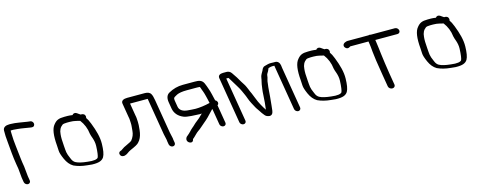

<svg xmlns="http://www.w3.org/2000/svg" viewBox="-28 -1080 4224 1680"><g transform="rotate(-15 2083.5 -240.5)"><path d="M104.1 -5.5 97.4 -45.9 88.3 -136.1 82.1 -173.5C79.8 -187.1 78.1 -200.3 77 -212.9C70.5 -286.2 56.5 -368.8 55.9 -439C55.8 -448.1 54.6 -461.8 55.2 -470.1C57.4 -470.5 61.2 -471 66.1 -471H79.1C89.9 -471 102.5 -469.2 116 -468C155.1 -464.7 196.1 -455.7 235.8 -450.1L236.7 -450H243.7C261.2 -448 269.8 -462.9 268.7 -475.8C267.8 -486.9 259 -503.1 240.6 -504L234.1 -504.9L217.6 -506.9C176.5 -511.9 117.9 -526 69.9 -526H56.9C26.7 -526 -0.5 -514.6 -0.5 -484.6C-0.9 -445.4 -0.4 -429.6 4.8 -376.3C11.9 -302.1 14.6 -248.4 26.9 -174.7L34.5 -129L42.2 -46.8L49.1 -5.5C51.6 9.5 66.1 22 81.2 22C96.2 22 106.6 9.5 104.1 -5.5Z M717.8 -263.8C720.2 -241.5 745.5 -202 743.5 -146.4C741.5 -91.5 736 -56.8 729.9 -44.8C721.6 -31.6 690.6 -25 633.7 -32.7L633 -32.8L632.4 -32.9C587.8 -37.3 553.2 -45.7 531.4 -57.3C517.4 -64.9 506.2 -77.9 498.3 -99.1L498.1 -99.5L497.9 -99.9C471.9 -157.4 476 -167 471.1 -221.5C467 -267.8 466.4 -302.3 469.3 -326.3C471.8 -361.2 484.1 -385.8 508.2 -403.2C514.3 -406.9 527.5 -410 548.9 -410H575C594.5 -410 614.1 -407.7 633 -403C643.6 -400 657.6 -397.3 665.5 -394.8C694.2 -357.6 712.3 -313.7 717.8 -263.8ZM441.9 -424.4C413.5 -392.4 405.5 -329.8 413.3 -238.7C414.7 -222.5 415.6 -206.7 415.9 -191.5C416.4 -173 424.9 -147.2 440.2 -112.5C456.1 -76.7 477.8 -49.6 506 -33.5L506.6 -33.1L507.2 -32.9C540 -17.6 577.8 -7.6 626.3 -3.1L667.5 1L668 1C730.4 3 759 -8.8 775.8 -35.1C789.4 -58.8 795.4 -96.9 796.6 -151.3C798 -210.5 780.8 -273.4 752.4 -345.9C739.8 -378.3 733.3 -389.4 722 -405.7C723.4 -408.6 724.8 -415.6 723.9 -421C722.8 -427.7 719.6 -435.2 712.7 -440.5C706.3 -445.4 698.8 -447 692.1 -447H683.6C680.7 -448.9 674.6 -452.9 667.1 -458.2L654.4 -467.3C639.9 -477 622 -475.1 614.2 -460.9C596.2 -463.4 580.7 -465 570.2 -465L539.8 -465C487.5 -465 466 -454 441.9 -424.4Z M1414.5 3.5 1409.9 -24C1409.2 -27.9 1408.7 -32.5 1408.5 -37.9L1408.4 -38.8L1396.1 -94.5L1345.3 -399.7C1340.9 -426.4 1335.8 -445.5 1328 -458.8C1317.3 -477.5 1295.8 -483 1272.9 -483H1113.8C1082.2 -483 1057.3 -471.8 1061.9 -444.5L1082.9 -318.1L1083 -317.6C1087.7 -300 1086.7 -283.8 1088.4 -262.4C1090.1 -241.3 1085.3 -213.2 1084.1 -192.1C1082.1 -162.6 1071.2 -135.6 1051 -111C1048.4 -107.9 1033.1 -98.7 1008.6 -87.8C983.5 -76.6 966.7 -67.7 957 -59.4C949.6 -53.2 943.6 -50.5 940.3 -50.1L939.2 -49.9L938.2 -49.6C924.4 -45 917.8 -32.2 924.1 -17.5C932.6 2.2 953.6 2.4 964.8 -0.4C977.8 -3.7 989.1 -10.8 995.2 -15.9C1002.3 -21.7 1012.5 -27.9 1025.9 -34.2C1068.7 -52.8 1095.5 -66.1 1105.7 -79.6C1110.2 -85.5 1114.5 -90.8 1118.7 -95.7L1119.2 -96.2L1119.5 -96.7C1134 -118.8 1142.9 -147.6 1146.6 -182.7C1150.3 -217.2 1151.7 -241 1150.5 -255.7C1148.8 -277.2 1150 -294.4 1144 -318.4L1125.8 -428H1282.1C1283.2 -428 1283.6 -428 1285.1 -427.9C1285.1 -427.8 1285.6 -426.3 1286.2 -424.1L1341.3 -93.5L1353.1 -40.2C1353.4 -35.8 1354.2 -28.3 1354.9 -23.9L1359.5 3.5C1362 18.5 1376.5 31 1391.5 31C1406.6 31 1417 18.5 1414.5 3.5Z M1888.6 -50.1 1861 -216.1C1874 -222.9 1875.2 -239.2 1866.5 -251.1C1863.1 -255.9 1860.2 -258.7 1852.5 -262.6C1842.9 -299.9 1835.6 -343 1821.6 -379.1C1815.1 -395.9 1812.1 -409 1802.3 -429.6C1786.4 -463.2 1758.6 -467 1720.5 -467H1615.4C1566.9 -467 1524.4 -455.1 1483.6 -432C1457.6 -417.5 1449.3 -388.7 1455.5 -351.5L1465.2 -293.1C1472.7 -248 1502 -214.3 1549.1 -195.7C1563.6 -190 1585 -186.7 1617.8 -184.2C1653.5 -181.8 1677.8 -180.5 1691.9 -180.5C1697.4 -180.5 1702.5 -180.8 1709.9 -181.4L1697.6 -170.2L1697.3 -169.9C1683.6 -155.2 1668.4 -141.7 1651.9 -129.5C1625.2 -109.8 1616.1 -95.9 1597.6 -82.2C1585 -72.9 1579.2 -63.6 1571 -56.1C1562.3 -47.9 1548.7 -33 1540 -27.3C1528.1 -21.1 1510.9 3.9 1527.5 25.2C1532.4 31.8 1539.8 36.2 1547.8 38.1C1565.7 42.4 1576.3 30.7 1577.3 14.4C1590.7 5.6 1604.7 -11 1612.8 -18.1C1623.4 -27.3 1628.7 -34.8 1640.2 -41.8C1661.4 -54.6 1686.5 -80.8 1704.5 -94.6C1725.6 -110.9 1736 -122.2 1750.8 -135.9L1795.4 -182.9C1799 -187 1802.1 -190.3 1805.2 -193.2C1805.7 -193.4 1806.9 -194 1809.5 -195.1L1833.6 -50.1C1836 -35.9 1850.5 -24 1865.5 -24C1880.5 -24 1891 -35.9 1888.6 -50.1ZM1596.9 -240.1C1554.5 -243.4 1525.3 -262.4 1520.1 -293.9L1510.6 -350.8C1508.5 -363.4 1509.4 -371.7 1511.4 -376C1512.6 -378.5 1523 -387.4 1544.4 -397.6C1564.1 -407 1594.8 -412 1633.7 -412H1729.6C1740.6 -412 1747.6 -411.6 1753.2 -410.6L1758.5 -398.4C1761 -392.8 1762.3 -388.4 1762.8 -385.4L1763 -384.6L1763.2 -383.7C1764.8 -378.8 1767 -373.2 1769.8 -367C1776.1 -353 1778.1 -339.6 1784.3 -318.7C1788.9 -303.2 1794.6 -274.1 1799.2 -253.2C1753.4 -241.6 1705.4 -235.5 1667.9 -235.5C1642.3 -235.5 1622.6 -238.7 1596.9 -240.1Z M2062.3 -22 1995.7 -422H2015.5C2015.9 -421.5 2018.2 -418.4 2019.9 -416C2025.3 -408.5 2032.2 -397.3 2040.3 -382.8C2054.5 -357.3 2086.9 -310.2 2099.6 -280.2C2111.8 -251.3 2120.5 -237.2 2130.7 -206.9C2142.2 -173 2161.9 -140.4 2175.1 -114.9C2184.5 -96.8 2198.1 -82.3 2206.1 -67.9C2211.8 -57.5 2221.7 -44.2 2236.2 -26.7C2243.9 -17.3 2253.8 -11.5 2268.2 -8.4C2294.8 -1.7 2308.6 -19.4 2312 -43.8C2312.2 -45.2 2312.3 -46.7 2312.5 -48.2C2312.8 -51.8 2314.3 -66 2317.1 -89.3C2320.1 -114 2322.6 -145.7 2325 -170C2326.8 -188 2331 -260 2334.1 -273.2L2334.2 -273.9L2334.3 -274.7C2336.2 -297.7 2339.2 -314 2342.3 -322.3C2350.5 -343.9 2346.9 -358.9 2353.4 -368.9C2362.4 -382.7 2371.1 -398.6 2376.3 -414.1C2377.5 -414.8 2385.3 -416.3 2393.8 -419.2C2402.6 -422.1 2415.4 -421.8 2431.2 -421.3C2431.9 -415.6 2432.9 -409.1 2433.8 -403.5L2499.3 -10.5C2501.8 4.5 2516.3 17 2531.3 17C2546.4 17 2556.8 4.5 2554.3 -10.5L2492.3 -382.4C2491 -390.3 2489.8 -399.2 2488.8 -409.1L2488.8 -409.5L2488.7 -409.8C2485 -432.2 2470.5 -451 2446.4 -451H2428.4C2422.7 -451 2415.8 -451.2 2407.7 -451.7C2386.8 -452.9 2364.8 -443.9 2351.9 -441.2C2328.2 -436.3 2323.6 -414.7 2319.5 -406.4C2312.3 -391.6 2295.5 -371.3 2293.3 -345.7C2291.9 -328.3 2283.8 -307.3 2282 -291C2278.2 -258.3 2273.5 -242.7 2271.6 -196.8C2269.4 -143.8 2266.1 -117.9 2260.1 -68.7C2256.7 -74.3 2251.8 -82.4 2245.6 -91.1C2236 -104.5 2219.6 -137.9 2211.2 -154.5C2205.1 -166.4 2184 -223.2 2176.8 -238.8L2166.6 -260.8C2163.4 -267.7 2160.5 -274.9 2157.8 -282.6L2157.6 -283L2147.8 -305.5C2137.4 -329.2 2129.2 -336.6 2114.8 -361.2C2089.6 -404.2 2087.5 -410 2056.1 -454.1C2046 -469.1 2030 -477 2013.1 -477H1981.1C1953.9 -477 1933.4 -465.7 1937.7 -440.4L2007.3 -22.1C2009.7 -7.8 2024.1 4 2039.2 4C2054.2 4 2064.7 -7.8 2062.3 -22ZM2314.4 -34C2314.4 -34 2295.8 142.1 2314.1 -31.3C2314.2 -32.1 2314.3 -33.1 2314.4 -34Z M2925.8 -263.8C2928.2 -241.5 2953.5 -202 2951.5 -146.4C2949.5 -91.5 2944 -56.8 2937.9 -44.8C2929.6 -31.6 2898.6 -25 2841.7 -32.7L2841 -32.8L2840.4 -32.9C2795.8 -37.3 2761.2 -45.7 2739.4 -57.3C2725.4 -64.9 2714.2 -77.9 2706.3 -99.1L2706.1 -99.5L2705.9 -99.9C2679.9 -157.4 2684 -167 2679.1 -221.5C2675 -267.8 2674.4 -302.3 2677.3 -326.3C2679.8 -361.2 2692.1 -385.8 2716.2 -403.2C2722.3 -406.9 2735.5 -410 2756.9 -410H2783C2802.5 -410 2822.1 -407.7 2841 -403C2851.6 -400 2865.6 -397.3 2873.5 -394.8C2902.2 -357.6 2920.3 -313.7 2925.8 -263.8ZM2649.9 -424.4C2621.5 -392.4 2613.5 -329.8 2621.3 -238.7C2622.7 -222.5 2623.6 -206.7 2623.9 -191.5C2624.4 -173 2632.9 -147.2 2648.2 -112.5C2664.1 -76.7 2685.8 -49.6 2714 -33.5L2714.6 -33.1L2715.2 -32.9C2748 -17.6 2785.8 -7.6 2834.3 -3.1L2875.5 1L2876 1C2938.4 3 2967 -8.8 2983.8 -35.1C2997.4 -58.8 3003.4 -96.9 3004.6 -151.3C3006 -210.5 2988.8 -273.4 2960.4 -345.9C2947.8 -378.3 2941.3 -389.4 2930 -405.7C2931.4 -408.6 2932.8 -415.6 2931.9 -421C2930.8 -427.7 2927.6 -435.2 2920.7 -440.5C2914.3 -445.4 2906.8 -447 2900.1 -447H2891.6C2888.7 -448.9 2882.6 -452.9 2875.1 -458.2L2862.4 -467.3C2847.9 -477 2830 -475.1 2822.2 -460.9C2804.2 -463.4 2788.7 -465 2778.2 -465L2747.8 -465C2695.5 -465 2674 -454 2649.9 -424.4Z M3403.7 10.5 3385.4 -99C3374.7 -163.2 3367.1 -224.7 3359.4 -281.8C3353.9 -322.3 3352.5 -349.4 3346.2 -387.3C3344.8 -396.2 3343.8 -402.5 3342.8 -410H3544.2C3559.3 -410 3569.6 -422.5 3567.1 -437.5C3564.6 -452.5 3550.1 -465 3535.1 -465H3317.6C3313.4 -466.2 3309.8 -467 3305.9 -467C3301.9 -467 3298.4 -466.4 3294.6 -465H3106.1C3093.2 -465 3057.6 -455 3062.5 -428.3C3063.4 -423.5 3066 -418.7 3069.6 -414.6C3091.3 -390 3114.4 -411.8 3116 -412.7H3281.7C3282.4 -407.6 3283.7 -398.3 3285.1 -389.9C3287.4 -376.3 3290.1 -351.5 3293 -316C3296.1 -279.6 3306.6 -207.8 3324.6 -99.7L3343 10.5C3345.5 25.5 3361.3 38 3377.9 38C3394.5 38 3406.2 25.5 3403.7 10.5Z M4009.8 -263.8C4012.2 -241.5 4037.5 -202 4035.5 -146.4C4033.5 -91.5 4028 -56.8 4021.9 -44.8C4013.6 -31.6 3982.6 -25 3925.7 -32.7L3925 -32.8L3924.4 -32.9C3879.8 -37.3 3845.2 -45.7 3823.4 -57.3C3809.4 -64.9 3798.2 -77.9 3790.3 -99.1L3790.1 -99.5L3789.9 -99.9C3763.9 -157.4 3768 -167 3763.1 -221.5C3759 -267.8 3758.4 -302.3 3761.3 -326.3C3763.8 -361.2 3776.1 -385.8 3800.2 -403.2C3806.3 -406.9 3819.5 -410 3840.9 -410H3867C3886.5 -410 3906.1 -407.7 3925 -403C3935.6 -400 3949.6 -397.3 3957.5 -394.8C3986.2 -357.6 4004.3 -313.7 4009.8 -263.8ZM3733.9 -424.4C3705.5 -392.4 3697.5 -329.8 3705.3 -238.7C3706.7 -222.5 3707.6 -206.7 3707.9 -191.5C3708.4 -173 3716.9 -147.2 3732.2 -112.5C3748.1 -76.7 3769.8 -49.6 3798 -33.5L3798.6 -33.1L3799.2 -32.9C3832 -17.6 3869.8 -7.6 3918.3 -3.1L3959.5 1L3960 1C4022.4 3 4051 -8.8 4067.8 -35.1C4081.4 -58.8 4087.4 -96.9 4088.6 -151.3C4090 -210.5 4072.8 -273.4 4044.4 -345.9C4031.8 -378.3 4025.3 -389.4 4014 -405.7C4015.4 -408.6 4016.8 -415.6 4015.9 -421C4014.8 -427.7 4011.6 -435.2 4004.7 -440.5C3998.3 -445.4 3990.8 -447 3984.1 -447H3975.6C3972.7 -448.9 3966.6 -452.9 3959.1 -458.2L3946.4 -467.3C3931.9 -477 3914 -475.1 3906.2 -460.9C3888.2 -463.4 3872.7 -465 3862.2 -465L3831.8 -465C3779.5 -465 3758 -454 3733.9 -424.4Z"/></g></svg>

Font: MewTooHand
Style: BdLta
Weight: 400
Designer: Mew Too, Robert Jablonski
Version: Version 0.77